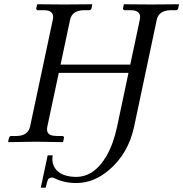

<svg xmlns="http://www.w3.org/2000/svg" viewBox="-20 -666 860 901"><path d="M529.3 -70.8 583 -324.2H255.9L202.1 -71.8Q194.3 -34.2 229.5 -29.3Q238.3 -28.3 248 -27.8H273.9Q280.3 -25.9 280.3 -20L276.4 -1L273.9 1Q272.9 1 148.4 -1Q113.3 -1 20 1L18.1 -1L22.5 -20Q25.4 -26.9 30.8 -27.8H58.1Q111.8 -29.3 121.1 -71.8L228 -574.2Q236.3 -613.8 195.3 -617.7Q189 -618.2 183.6 -618.2H156.2Q149.9 -620.1 149.9 -626L154.3 -645L156.2 -646Q157.2 -646 282.2 -645L411.1 -646L413.1 -645L409.2 -626Q406.2 -618.7 399.4 -618.2H373.5Q318.8 -616.7 309.1 -574.2L264.2 -362.8H591.3L636.2 -574.2Q644.5 -613.8 602.5 -617.7Q596.2 -618.2 590.3 -618.2H564.5Q557.1 -620.1 557.1 -626L561 -645L563.5 -646Q564.5 -646 689 -645L818.4 -646L820.3 -645L815.9 -626Q813 -618.7 806.6 -618.2H780.3Q725.6 -616.7 715.8 -574.2L609.4 -71.8Q582.5 54.2 492.2 131.3Q420.4 192.9 337.9 192.9Q281.7 192.9 236.8 170.9Q228.5 167 224.6 167Q211.4 167.5 205.6 175.8Q201.7 182.6 194.3 214.8H171.4L203.6 63H227.5Q220.2 102.1 244.1 130.9Q272.9 163.6 336.9 164.1Q422.9 164.1 480.5 64.5Q512.2 8.8 529.3 -70.8Z"/></svg>

Font: Linux Biolinum Capitals O
Style: Italic Samll Caps
Weight: 400
Italic angle: -12°
Designer: Philipp H. Poll
Foundry: Philipp H. Poll
Version: Version 0.6.2